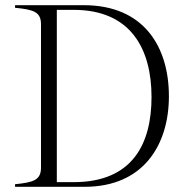

<svg xmlns="http://www.w3.org/2000/svg" viewBox="-20 -720 740 740"><path d="M303 -700H38V-690C110 -683 138 -674 138 -626V-74C138 -26 109 -17 38 -10V0H306C534 0 631 -163 631 -349C631 -538 536 -700 303 -700ZM264 -18H199V-682H264C486 -682 564 -529 564 -346C564 -166 491 -18 264 -18Z"/></svg>

Font: Sprat Condensed Light
Style: Regular
Weight: 300
Width: 3
Designer: Ethan Nakache
Foundry: Collletttivo
Version: Version 2.000;Glyphs 3.2 (3217)